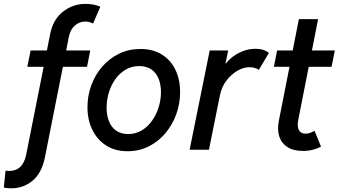

<svg xmlns="http://www.w3.org/2000/svg" viewBox="-78 -783 1775 1004"><path d="M-19 201.7Q-27.8 201.7 -37.8 200.9Q-47.9 200.2 -58.1 197.3L-48.8 108.4Q-43 110.4 -37.8 110.6Q-32.7 110.8 -28.8 110.8Q5.4 110.8 27.6 90.1Q49.8 69.3 58.6 27.3L184.1 -604Q199.2 -681.2 251.2 -721.9Q303.2 -762.7 368.7 -762.7Q388.2 -762.7 407.7 -759.5Q427.2 -756.3 446.8 -748L408.7 -659.7Q399.4 -665 388.9 -667.7Q378.4 -670.4 368.7 -670.4Q337.9 -670.4 314.2 -650.1Q290.5 -629.9 282.2 -591.3L156.7 40.5Q140.1 122.6 92 162.1Q43.9 201.7 -19 201.7ZM64.9 -433.6 82 -519H394L377 -433.6Z M588.9 7.8Q523.9 7.8 477.1 -22.2Q430.2 -52.2 404.8 -104.2Q379.4 -156.2 379.4 -222.7Q379.4 -282.7 399.7 -337.6Q419.9 -392.6 457 -435.1Q494.1 -477.5 544.7 -502.2Q595.2 -526.9 656.2 -526.9Q721.7 -526.9 768.1 -498Q814.5 -469.2 839.1 -418.5Q863.8 -367.7 863.8 -301.8Q863.8 -241.2 843.8 -185.8Q823.7 -130.4 787.1 -86.7Q750.5 -43 700 -17.6Q649.4 7.8 588.9 7.8ZM591.8 -82Q630.9 -82 662.6 -100.8Q694.3 -119.6 717 -151.6Q739.7 -183.6 751.7 -222.7Q763.7 -261.7 763.7 -301.3Q763.7 -342.3 750.7 -373Q737.8 -403.8 712.4 -420.7Q687 -437.5 649.9 -437.5Q610.4 -437.5 578.6 -418.7Q546.9 -399.9 524.7 -368.4Q502.4 -336.9 491 -298.3Q479.5 -259.8 479.5 -220.2Q479.5 -179.2 492.2 -147.9Q504.9 -116.7 530 -99.4Q555.2 -82 591.8 -82Z M913.6 0 1018.6 -519H1115.2L1101.1 -450.7H1112.8L1085.9 -419.4Q1097.2 -448.7 1123.8 -473.4Q1150.4 -498 1185.3 -512.9Q1220.2 -527.8 1257.3 -527.8Q1284.7 -527.8 1302.7 -520.8Q1320.8 -513.7 1328.1 -505.9L1274.9 -417Q1269.5 -423.3 1255.4 -427.5Q1241.2 -431.6 1226.1 -431.6Q1195.8 -431.6 1163.6 -413.1Q1131.3 -394.5 1106.2 -361.8Q1081.1 -329.1 1072.3 -285.6L1014.6 0Z M1507.8 6.3Q1456.5 6.3 1425 -13.9Q1393.6 -34.2 1382.3 -69.6Q1371.1 -105 1379.9 -149.9L1484.9 -683.1H1585.4L1481.9 -157.2Q1474.6 -121.1 1485.1 -102.5Q1495.6 -84 1520 -84Q1533.2 -84 1545.9 -89.1Q1558.6 -94.2 1566.9 -99.1L1600.6 -16.1Q1582.5 -6.3 1558.1 0Q1533.7 6.3 1507.8 6.3ZM1354 -433.6 1371.1 -519H1672.9L1655.8 -433.6Z"/></svg>

Font: Reddit Sans Medium
Style: Italic
Weight: 500
Italic angle: -11.25°
Designer: Stephen Hutchings
Version: Version 1.013